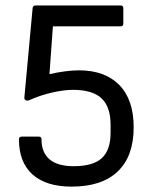

<svg xmlns="http://www.w3.org/2000/svg" viewBox="-20 -675 562 707"><path d="M244.1 12.2Q149.9 12.2 99.9 -32.5Q49.8 -77.1 49.8 -162.1Q49.8 -171.9 60.1 -171.9H123Q132.8 -171.9 132.8 -162.1Q132.8 -113.3 162.6 -88.1Q192.4 -63 251 -63Q322.8 -63 355 -92.8Q387.2 -122.6 387.2 -186V-215.8Q387.2 -281.7 353.8 -313Q320.3 -344.2 249 -344.2Q215.8 -344.2 171.9 -334.2Q127.9 -324.2 87.9 -306.2Q79.6 -302.7 74.2 -306.2Q68.8 -309.6 69.8 -316.9L100.1 -645Q101.6 -654.8 109.9 -654.8H423.8Q434.1 -654.8 434.1 -645V-587.9Q434.1 -578.1 423.8 -578.1H174.8L162.1 -401.9Q224.6 -416 271 -416Q366.2 -416 419.2 -362.1Q472.2 -308.1 472.2 -206.1Q472.2 -99.6 413.6 -43.7Q355 12.2 244.1 12.2Z"/></svg>

Font: Sofia Sans
Style: Regular
Weight: 400
Designer: Botio Nikoltchev, Ani Petrova
Foundry: lettersoup
Version: Version 4.100